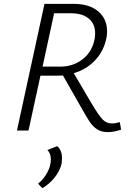

<svg xmlns="http://www.w3.org/2000/svg" viewBox="-20 -678 678 997"><path d="M609 -5Q574 8 539 8Q507 8 484.5 -6.5Q462 -21 446 -45Q430 -69 398 -126L307 -286L277 -285H190L128 0H68L211 -658H362Q444 -658 490 -619Q536 -580 536 -516Q536 -490 529 -465Q513 -404 469 -360Q425 -316 363 -298L453 -145Q491 -81 511.5 -59Q532 -37 561 -37Q580 -37 602 -44ZM292 -332Q358 -332 406.5 -368.5Q455 -405 469 -465Q474 -483 474 -505Q474 -554 441 -581.5Q408 -609 349 -609H261L201 -332ZM178 276Q208 251 226 217Q244 183 244 150Q244 118 226 101L277 81Q302 102 302 144Q302 153 300 171Q292 207 265 242Q238 277 200 299Z"/></svg>

Font: Ysabeau Semilight
Style: Italic
Weight: 300
Italic angle: -12°
Designer: Christian Thalmann (Catharsis Fonts)
Version: Version 0.003